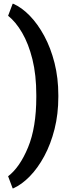

<svg xmlns="http://www.w3.org/2000/svg" viewBox="-20 -810 382 1051"><path d="M49.3 221.2 24.4 154.8Q88.4 106 133.5 -3.2Q178.7 -112.3 178.7 -278.8V-290Q178.7 -399.9 157.5 -485.4Q136.2 -570.8 101.1 -630.9Q65.9 -690.9 24.4 -723.6L49.3 -789.6H52.2Q98.6 -769.5 142.8 -724.1Q187 -678.7 222.4 -613Q257.8 -547.4 278.6 -465.1Q299.3 -382.8 299.3 -289.1V-279.8Q299.3 -185.5 278.6 -103.3Q257.8 -21 222.4 44.7Q187 110.4 142.8 155.5Q98.6 200.7 52.2 221.2Z"/></svg>

Font: Roboto Slab SemiBold
Style: Regular
Weight: 600
Designer: Google
Version: Version 2.001; ttfautohint (v1.8.3)